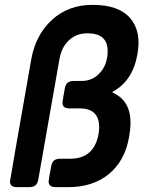

<svg xmlns="http://www.w3.org/2000/svg" viewBox="-20 -770 607 790"><path d="M261 0H209Q180 0 180 -23Q180 -29 190 -83Q193 -102 202 -109.5Q211 -117 230 -117H269Q368 -117 386 -221Q388 -235 388 -247Q388 -324 307 -324H266Q237 -324 237 -347Q237 -352 246 -403Q249 -422 258 -429.5Q267 -437 286 -437H316Q357 -437 385 -464Q423 -500 423 -560Q423 -633 340 -633Q295 -633 264.5 -605Q234 -577 225 -529L138 -34Q135 -15 126 -7.5Q117 0 98 0H50Q21 0 21 -23Q21 -28 109 -528Q127 -627 194 -688.5Q261 -750 361 -750Q468 -750 515 -696Q550 -656 550 -593Q550 -571 545 -545Q526 -437 443 -392V-389Q517 -357 517 -265Q517 -239 511 -206Q494 -108 428 -54Q362 0 261 0Z"/></svg>

Font: YamahaIndonesia935. App
Style: Bold Italic
Weight: 700
Italic angle: -10°
Designer: Dalton Maag Ltd
Foundry: Dalton Maag Ltd
Version: Version 1.002; January 01, 2024; Regular/Italic